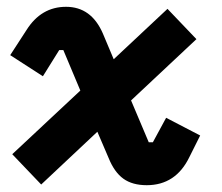

<svg xmlns="http://www.w3.org/2000/svg" viewBox="-20 -530 652 564"><path d="M365 -235 417 -112H429L468 -184L568 -132L536 -68Q496 14 411 14Q369 14 342.5 -5Q316 -24 299 -66L266 -143L101 12L16 -77L216 -264L166 -383H154L106 -306L10 -368L58 -442Q101 -510 174 -510Q248 -510 282 -432L314 -356L472 -504L557 -415Z"/></svg>

Font: Space Mono
Style: Bold Italic
Weight: 700
Italic angle: -12°
Monospace: yes
Designer: Colophon Foundry / Benjamin Critton
Foundry: Colophon Foundry
Version: Version 1.000;PS 1.000;hotconv 1.0.81;makeotf.lib2.5.63406